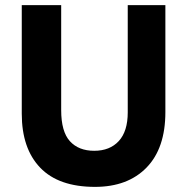

<svg xmlns="http://www.w3.org/2000/svg" viewBox="-20 -720 731 750"><path d="M351 10Q209 10 137 -65Q65 -140 65 -276V-700H219V-290Q219 -206 253 -168.5Q287 -131 348 -131Q409 -131 444 -169Q479 -207 479 -281V-700H626V-282Q626 -141 552.5 -65.5Q479 10 351 10Z"/></svg>

Font: Tilda Sans Extra Bold
Style: Regular
Weight: 800
Designer: ParaType Ltd
Foundry: ParaType Ltd
Version: Version 1.009